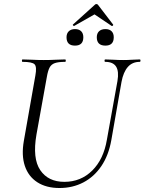

<svg xmlns="http://www.w3.org/2000/svg" viewBox="-20 -920 717 953"><path d="M563 -517.8Q571.2 -566 556.2 -589.5Q541.2 -613 502.4 -613Q498.6 -613 498.8 -619Q499 -625 502.4 -625Q523 -625 544.5 -623.5Q566 -622 591.6 -622Q614.2 -622 635.7 -623.5Q657.2 -625 673.6 -625Q677.6 -625 677.4 -619Q677.2 -613 673.6 -613Q636.8 -613 614.5 -587.6Q592.2 -562.2 583.2 -514L532.6 -224.8Q519.2 -148.8 483.1 -95.6Q447 -42.4 393.8 -14.6Q340.6 13.2 275.4 13.2Q209.2 13.2 164.9 -15.6Q120.6 -44.4 103.2 -96.9Q85.8 -149.4 98.4 -221L155.6 -545.4Q163.6 -588.6 151.6 -600.8Q139.6 -613 91.8 -613Q88.6 -613 88.8 -619Q89 -625 91.6 -625Q114 -625 141 -623.5Q168 -622 196.6 -622Q229.2 -622 256.3 -623.5Q283.4 -625 303 -625Q306.6 -625 306.6 -619Q306.6 -613 303 -613Q270.2 -613 252.3 -606.8Q234.4 -600.6 226.1 -584.6Q217.8 -568.6 212.8 -539.6L161 -252.2Q140.4 -133.6 179.8 -75.5Q219.2 -17.4 299.4 -17.4Q381.2 -17.4 437.8 -73.5Q494.4 -129.6 510.6 -226.8ZM503.2 -693.6Q460.4 -693.6 460.4 -735Q460.4 -754.2 471.7 -764.9Q483 -775.6 503.2 -775.6Q523.2 -775.6 533.9 -764.9Q544.6 -754.2 544.6 -735Q544.6 -693.6 503.2 -693.6ZM352.2 -693.6Q310.2 -693.6 310.2 -735Q310.2 -754.2 321.5 -764.9Q332.8 -775.6 352.2 -775.6Q372.2 -775.6 382.9 -764.9Q393.6 -754.2 393.6 -735Q393.6 -693.6 352.2 -693.6ZM348 -791.2Q346.8 -790.2 343.3 -793.3Q339.8 -796.4 342 -798.2L449.2 -895Q453.2 -900 458.7 -900Q464.2 -900 467.2 -895L541.4 -798.2Q543.4 -796.4 540 -792.9Q536.6 -789.4 534.4 -791.2L449.2 -848.6Z"/></svg>

Font: Cormorant Garamond Light
Style: Italic
Weight: 300
Italic angle: -10°
Designer: Christian Thalmann (Catharsis Fonts)
Foundry: Catharsis Fonts
Version: Version 4.001